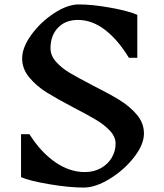

<svg xmlns="http://www.w3.org/2000/svg" viewBox="-20 -826 740 867"><path d="M313 -340Q237 -380 191 -408.5Q145 -437 112.5 -476Q80 -515 80 -562Q80 -612 122 -669.5Q164 -727 224.5 -766.5Q285 -806 336 -806Q398 -806 480 -791Q562 -776 600 -759V-565H562Q513 -646 454.5 -691Q396 -736 332 -736Q275 -736 241.5 -700.5Q208 -665 208 -608Q208 -575 233.5 -546.5Q259 -518 296.5 -496Q334 -474 401 -439Q475 -402 521 -373.5Q567 -345 598.5 -307.5Q630 -270 630 -223Q630 -173 585 -115.5Q540 -58 475.5 -18.5Q411 21 358 21Q293 21 203.5 6Q114 -9 75 -26V-220H113Q164 -139 229 -94Q294 -49 363 -49Q404 -49 436 -67Q468 -85 485 -114.5Q502 -144 502 -177Q502 -208 477 -235Q452 -262 414.5 -284.5Q377 -307 313 -340Z"/></svg>

Font: Inknut Antiqua
Style: Regular
Weight: 400
Designer: Claus Eggers Sørensen
Foundry: Claus Eggers Sørensen
Version: Version 1.003; ttfautohint (v1.8.2) -l 8 -r 50 -G 200 -x 14 